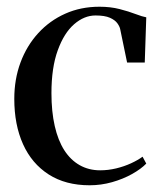

<svg xmlns="http://www.w3.org/2000/svg" viewBox="-20 -540 476 571"><path d="M246.5 11Q175 11 124.8 -21.2Q74.5 -53.5 48.5 -111.2Q22.5 -169 22.5 -246Q22.5 -304.5 41 -354.2Q59.5 -404 93.5 -441.2Q127.5 -478.5 173.8 -499.2Q220 -520 276 -520Q308.5 -520 335.8 -513Q363 -506 383.2 -498.2Q403.5 -490.5 415 -488.5L410.5 -354H358L337.5 -453Q336 -461 329 -470.8Q322 -480.5 306.8 -487.2Q291.5 -494 264 -494Q230.5 -494 200.5 -468Q170.5 -442 151.8 -390.5Q133 -339 133 -263Q133 -208 142.8 -165.2Q152.5 -122.5 171.2 -93.2Q190 -64 217 -48.8Q244 -33.5 278 -33.5Q301.5 -33.5 325.5 -39.2Q349.5 -45 370 -54.5Q390.5 -64 404 -74L415 -53.5Q399.5 -37.5 372.8 -22.5Q346 -7.5 313.2 1.8Q280.5 11 246.5 11Z"/></svg>

Font: Merriweather 144pt
Style: Regular
Weight: 400
Version: Version 2.100